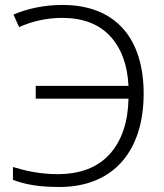

<svg xmlns="http://www.w3.org/2000/svg" viewBox="-20 -744 661 774"><path d="M230 -671.9C313.5 -671.9 377.9 -647.5 423.3 -599.1C468.8 -550.3 493.7 -483.4 498 -397.9H124V-346.2H498C496.1 -252 471.2 -177.7 422.9 -123.5C374.5 -69.3 304.2 -42 211.9 -42C141.6 -42 83.5 -55.2 32.2 -70.8V-19C82.5 0 137.7 9.8 219.2 9.8C439.9 9.8 559.1 -138.2 559.1 -366.2C559.1 -584 451.2 -724.1 231 -724.1C158.7 -724.1 88.9 -709 34.2 -685.1L57.1 -634.8C107.9 -657.7 167.5 -671.9 230 -671.9Z"/></svg>

Font: Noto Reveo Sans
Style: Regular
Weight: 300
Designer: Monotype Design Team
Foundry: Monotype Imaging Inc.
Version: Version 2.007